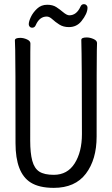

<svg xmlns="http://www.w3.org/2000/svg" viewBox="-20 -890 540 928"><path d="M240 18Q169 18 128 -8Q55 -54 55 -198Q55 -618 53.5 -648Q52 -678 52 -695Q52 -707 78 -707Q94 -707 110.5 -699.5Q127 -692 127 -680Q127 -668 126.5 -639Q126 -610 126 -210Q126 -150 136 -113Q146 -76 170 -60.5Q194 -45 240 -45Q306 -45 341 -100.5Q376 -156 376 -242Q376 -595 373 -697Q373 -709 399 -709Q415 -709 432 -701.5Q449 -694 449 -682Q449 -670 448 -645Q447 -620 447 -230Q447 -119 395 -50.5Q343 18 240 18ZM135 -756Q128 -756 123.5 -761Q119 -766 119 -773Q119 -786 129 -807.5Q139 -829 159 -848Q179 -867 208 -867Q235 -867 252.5 -855.5Q270 -844 284 -832Q303 -816 315 -816Q350 -816 369 -858Q374 -870 386 -870Q393 -870 398 -865Q403 -860 403 -853Q403 -824 373 -787Q350 -759 313 -759Q286 -759 266.5 -771.5Q247 -784 233 -797Q219 -810 206 -810Q171 -810 153 -769Q148 -756 135 -756Z"/></svg>

Font: LXGW WenKai Mono TC
Style: Regular
Weight: 400
Designer: LXGW / Fontworks Inc.
Foundry: LXGW / Fontworks Inc.
Version: Version 1.330